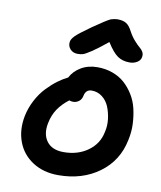

<svg xmlns="http://www.w3.org/2000/svg" viewBox="-93 -977 852 1016"><g transform="rotate(10 332.5 -469.5)"><path d="M278.8 -686Q254.4 -686 239.5 -701.9Q224.6 -717.8 227.1 -740.2Q228.5 -755.9 247.1 -774.7Q265.6 -793.5 330.1 -838.9Q341.3 -846.2 360.1 -859.1Q378.9 -872.1 385.5 -876.2Q392.1 -880.4 404.1 -887.7Q416 -895 422.6 -897Q429.2 -898.9 438.2 -900.9Q447.3 -902.8 457 -902.8Q485.8 -902.8 503.2 -891.8Q520.5 -880.9 534.2 -854Q548.3 -827.1 566.7 -806.4Q585 -785.6 596.4 -776.6Q607.9 -767.6 614.5 -755.6Q621.1 -743.7 618.2 -728Q615.2 -710.4 597.7 -699.7Q580.1 -689 557.1 -689Q519.5 -689 492.9 -707.3Q466.3 -725.6 434.1 -776.9Q382.8 -734.9 351.3 -714.1Q319.8 -693.4 307.6 -689.7Q295.4 -686 278.8 -686ZM289.1 -36.1Q209 -36.1 151.1 -73.7Q93.3 -111.3 69.8 -174.6Q46.4 -237.8 61 -313Q70.3 -358.9 92.3 -400.4Q114.3 -441.9 142.6 -471.4Q170.9 -501 198.2 -521.2Q225.6 -541.5 252 -554.2Q270 -589.8 307.9 -612.3Q345.7 -634.8 396 -634.8Q439.9 -634.8 477.5 -621.1Q515.1 -607.4 542.2 -583.3Q569.3 -559.1 589.8 -525.9Q610.4 -492.7 619.6 -453.6Q628.9 -414.6 630.9 -371.3Q632.8 -328.1 623 -284.2Q600.1 -169.4 509 -102.8Q418 -36.1 289.1 -36.1ZM189 -297.9Q176.8 -237.3 205.3 -199.2Q233.9 -161.1 295.9 -161.1Q372.1 -161.1 426.3 -200Q480.5 -238.8 493.2 -303.2Q502 -338.4 497.3 -374.8Q492.7 -411.1 480.2 -440.7Q467.8 -470.2 443.1 -489Q418.5 -507.8 387.2 -507.8Q355 -507.8 348.1 -472.2Q344.7 -453.6 330.8 -442.9Q316.9 -432.1 299.8 -432.1Q288.1 -432.1 278.8 -436Q242.2 -408.2 220 -375.2Q197.8 -342.3 189 -297.9Z"/></g></svg>

Font: Shantell Sans Irregular
Style: Italic
Weight: 600
Italic angle: -11.31°
Designer: Stephen Nixon, Anya Danilova, Shantell Martin
Foundry: Arrow Type
Version: Version 1.006;[9816181b4]